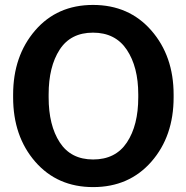

<svg xmlns="http://www.w3.org/2000/svg" viewBox="-20 -741 747 771"><path d="M677.2 -350.1Q677.2 -193.8 587.9 -91.8Q498.5 10.3 354 10.3Q210 10.3 121.3 -91.8Q32.7 -193.8 32.7 -350.1V-360.8Q32.7 -516.1 121.1 -618.7Q209.5 -721.2 353.5 -721.2Q498 -721.2 587.6 -618.7Q677.2 -516.1 677.2 -360.8ZM535.2 -361.8Q535.2 -472.2 489.3 -541Q443.4 -609.9 353.5 -609.9Q263.7 -609.9 219.5 -541.5Q175.3 -473.1 175.3 -361.8V-350.1Q175.3 -237.8 220 -169.2Q264.6 -100.6 354 -100.6Q444.3 -100.6 489.7 -169.2Q535.2 -237.8 535.2 -350.1Z"/></svg>

Font: TypoPRO Roboto Slab
Style: Bold
Weight: 700
Designer: Google
Version: Version 1.100263; 2013; ttfautohint (v0.94.20-1c74) -l 8 -r 